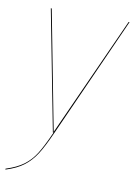

<svg xmlns="http://www.w3.org/2000/svg" viewBox="-88 -570 573 814"><g transform="rotate(10 198.0 -163.5)"><path d="M171 0Q143 63 121.5 96.5Q100 130 70.5 152.5Q41 175 -7 190V186Q40 171 69 149.5Q98 128 118.5 95.5Q139 63 167 0H164L64 -517H68L167 -3L399 -517H403Z"/></g></svg>

Font: Fira Sans Condensed Four
Style: Italic
Weight: 100
Width: 3
Italic angle: -8°
Designer: bBox Type GmbH & Carrois Corporate GbR & Edenspiekermann AG
Foundry: bBox Type GmbH & Carrois Corporate GbR & Edenspiekermann AG
Version: Version 4.301